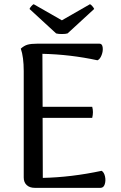

<svg xmlns="http://www.w3.org/2000/svg" viewBox="-20 -904 580 924"><path d="M305.2 -743.2Q295.9 -740.2 277.6 -740.2Q259.3 -740.2 250 -743.2L122.1 -860.8Q123.5 -865.7 130.4 -873.8Q137.2 -881.8 142.1 -883.8L277.8 -806.2L413.1 -883.8Q418 -881.8 425 -873.5Q432.1 -865.2 433.1 -860.8ZM469.2 -82Q481 -74.7 485.4 -54.7Q489.7 -34.7 484.1 -17.3Q478.5 0 463.9 0H147Q123 0 108.6 -13.2Q94.2 -26.4 94.2 -49.8V-562Q94.2 -629.4 80.1 -669.9Q95.7 -684.1 112.5 -689Q129.4 -693.8 159.2 -693.8H459Q471.7 -693.8 474.1 -676.3Q476.6 -658.7 469 -638.9Q461.4 -619.1 449.2 -613.8Q318.4 -642.1 184.1 -645L185.1 -390.1H423.8Q430.7 -364.7 423.8 -336.9H185.1L186 -47.9Q322.8 -50.8 469.2 -82Z"/></svg>

Font: Arima Madurai Medium
Style: Regular
Weight: 500
Designer: Joana Correia and Natanael Gama
Foundry: NDISCOVER
Version: Version 1.019;PS 001.019;hotconv 1.0.88;makeotf.lib2.5.64775